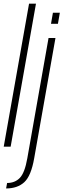

<svg xmlns="http://www.w3.org/2000/svg" viewBox="-30 -805 348 1054"><path d="M-9.5 0H28.5L167.5 -785H129.5ZM3.5 229.5Q66 229.5 103.5 195Q141 160.5 158 62L274.5 -596.5H236.5L120 63.5Q106 143.5 79 171.5Q52 199.5 9 199.5ZM260.5 -735 250 -674.5H288L298.5 -735Z"/></svg>

Font: Anybody Condensed ExtraLight
Style: Italic
Weight: 250
Width: 3
Italic angle: -10°
Version: Version 1.113;gftools[0.9.25]